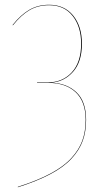

<svg xmlns="http://www.w3.org/2000/svg" viewBox="-20 -710 436 809"><path d="M187 -689.9Q251.5 -689.9 288.3 -644.5Q325.2 -599.1 325.2 -525.9Q325.2 -449.2 287.6 -407.2Q250 -365.2 195.8 -361.8Q262.2 -359.4 302.5 -320.8Q342.8 -282.2 342.8 -205.1Q342.8 -155.8 328.6 -116.7Q314.5 -77.6 281.7 -42Q249 -6.3 192.9 23.4Q136.7 53.2 55.2 79.1V77.1Q136.2 51.3 192.1 21.5Q248 -8.3 280.5 -43.7Q313 -79.1 326.9 -117.7Q340.8 -156.2 340.8 -205.1Q340.8 -282.2 298.6 -321.5Q256.3 -360.8 183.1 -360.8H136.2V-362.8H181.2Q243.2 -362.8 282.5 -405.3Q321.8 -447.8 321.8 -525.9Q321.8 -597.7 286.1 -642.8Q250.5 -688 187 -688Q140.1 -688 104.5 -667.2Q68.8 -646.5 34.2 -603L33.2 -605Q67.4 -647.9 103.8 -668.9Q140.1 -689.9 187 -689.9Z"/></svg>

Font: Fira Sans Compressed Two
Style: Regular
Weight: 100
Width: 1
Designer: Carrois Corporate & Edenspiekermann AG
Foundry: Carrois Corporate GbR & Edenspiekermann AG
Version: Version 4.203;PS 004.203;hotconv 1.0.88;makeotf.lib2.5.64775